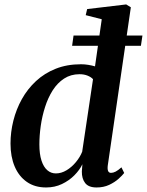

<svg xmlns="http://www.w3.org/2000/svg" viewBox="-20 -837 664 868"><path d="M467.5 -91Q465 -73.5 468.5 -64.5Q472 -55.5 482 -55.5Q491.5 -55.5 502.8 -61.2Q514 -67 529 -80.5L541.5 -55Q533 -44 515.8 -28.5Q498.5 -13 473.5 -1.2Q448.5 10.5 416.5 10.5Q380.5 10.5 365 -9.5Q349.5 -29.5 350 -62L352.5 -94.5Q340 -68.5 316.2 -44.5Q292.5 -20.5 260 -5Q227.5 10.5 188.5 10.5Q137.5 10.5 101.5 -14.5Q65.5 -39.5 46.5 -84Q27.5 -128.5 27.5 -188Q27.5 -240 40.5 -291.8Q53.5 -343.5 79 -389.2Q104.5 -435 142.8 -470.5Q181 -506 231.8 -526.2Q282.5 -546.5 346.5 -546.5Q362.5 -546.5 379.2 -543.8Q396 -541 409.5 -537L440 -750L367.5 -768.5L374 -796L550.5 -817L571.5 -804ZM400.5 -479Q392 -488.5 376 -495Q360 -501.5 339.5 -501.5Q300 -501.5 269.8 -481.8Q239.5 -462 218.2 -428.5Q197 -395 183.8 -353.5Q170.5 -312 164.2 -268Q158 -224 158 -184Q158 -140.5 167.5 -111.2Q177 -82 193.8 -67.5Q210.5 -53 232.5 -53Q257 -53 280.8 -67.2Q304.5 -81.5 323.2 -104.2Q342 -127 351.5 -151ZM312.5 -676.5H624L617 -630H306Z"/></svg>

Font: Merriweather 72pt SemiBold
Style: Italic
Weight: 600
Italic angle: -7.8°
Version: Version 2.101